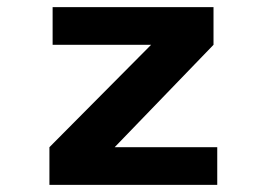

<svg xmlns="http://www.w3.org/2000/svg" viewBox="-20 -520 750 540"><path d="M302.5 -106H591V0H119V-106L405 -394H128V-500H580.5V-394Z"/></svg>

Font: League Mono SemiBold
Style: Regular
Weight: 600
Width: 6
Designer: Tyler Finck
Foundry: The League of Moveable Type / Tyler Finck
Version: Version 2.300;RELEASE